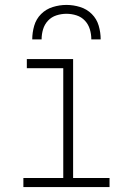

<svg xmlns="http://www.w3.org/2000/svg" viewBox="-20 -760 540 780"><path d="M425 0H75V-37H237V-483H89V-520H277V-37H425ZM111 -600Q111 -628 119 -655.5Q127 -683 147 -703Q167 -723 194.5 -731.5Q222 -740 250 -740Q278 -740 305.5 -731.5Q333 -723 353 -703Q373 -683 381 -655.5Q389 -628 389 -600H351Q351 -621 345 -641Q339 -661 325 -676Q311 -691 291 -697.5Q271 -704 250 -704Q229 -704 209 -697.5Q189 -691 175 -676Q161 -661 155 -641Q149 -621 149 -600Z"/></svg>

Font: Iosevka Term Curly Extralight
Style: Regular
Weight: 200
Designer: Belleve Invis
Foundry: Belleve Invis
Version: Version 32.3.0